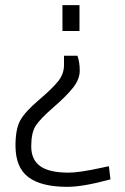

<svg xmlns="http://www.w3.org/2000/svg" viewBox="-20 -520 483 744"><path d="M40 44Q40 -19 58 -52.5Q76 -86 130 -132Q184 -178 206 -206Q228 -234 228 -268V-304H280Q289 -279 289 -246.5Q289 -214 264.5 -182Q240 -150 187.5 -104.5Q135 -59 118 -32Q101 -5 101 47Q101 99 136 124Q171 149 246 149Q287 149 374 130L402 124L408 175Q302 204 241 204Q140 204 90 166.5Q40 129 40 44ZM288 -500V-400H222V-500Z"/></svg>

Font: Titillium Web Light
Style: Regular
Weight: 300
Version: Version 1.002;PS 57.000;hotconv 1.0.70;makeotf.lib2.5.55311